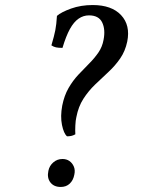

<svg xmlns="http://www.w3.org/2000/svg" viewBox="-20 -734 561 762"><path d="M206 -671Q223 -686 262 -700Q301 -714 348 -714Q423 -714 460.5 -674Q498 -634 485 -569Q477 -531 457 -502Q437 -473 410.5 -448.5Q384 -424 357.5 -398.5Q331 -373 311 -342Q291 -311 283 -269Q280 -257 279 -236Q278 -215 279 -201Q270 -196 262.5 -194.5Q255 -193 246 -193Q233 -204 226 -238Q219 -272 227 -315Q235 -355 252 -384.5Q269 -414 291 -437.5Q313 -461 334 -482Q355 -503 370.5 -525.5Q386 -548 391 -576Q399 -617 385.5 -645Q372 -673 333 -673Q311 -673 292 -660Q273 -647 257.5 -619Q242 -591 228 -544Q212 -544 202.5 -546Q193 -548 184 -554Q195 -591 199.5 -614Q204 -637 206 -671ZM221 8Q194 8 180 -10Q166 -28 172 -56Q176 -76 191.5 -89.5Q207 -103 228 -103Q244 -103 255.5 -95Q267 -87 273 -73Q279 -59 275 -41Q271 -19 257 -5.5Q243 8 221 8Z"/></svg>

Font: Vollkorn
Style: Italic
Weight: 400
Italic angle: -11°
Designer: Friedrich Althausen
Foundry: Friedrich Althausen
Version: Version 5.001